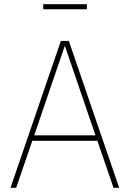

<svg xmlns="http://www.w3.org/2000/svg" viewBox="-20 -895 618 915"><path d="M186 -875H394V-851H186ZM30 0 270 -700H308L548 0H521L444 -224H134L57 0ZM143 -250H435L289 -677Z"/></svg>

Font: Haskoy Thin
Style: Regular
Weight: 100
Designer: Ertekin Erdin
Foundry: Ertekin Erdin
Version: Version 2.000; ttfautohint (v1.8.4.7-5d5b)